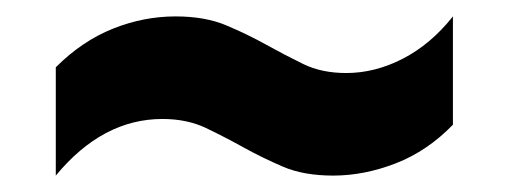

<svg xmlns="http://www.w3.org/2000/svg" viewBox="-20 -472 619 234"><path d="M178 -327Q105 -327 48 -258V-390Q80 -422 117.5 -437Q155 -452 194 -452Q230 -452 256 -441Q282 -430 304.5 -417.5Q327 -405 349.5 -394Q372 -383 402 -383Q437 -383 471 -400.5Q505 -418 532 -452V-320Q501 -288 462.5 -273Q424 -258 386 -258Q350 -258 324.5 -269Q299 -280 276.5 -292.5Q254 -305 231 -316Q208 -327 178 -327Z"/></svg>

Font: LT Museum
Style: Bold
Weight: 700
Designer: Daniel Lyons
Foundry: LyonsType
Version: Version 1.010